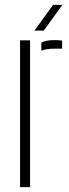

<svg xmlns="http://www.w3.org/2000/svg" viewBox="-20 -765 284 785"><path d="M62 0V-600H103V0ZM149 -557.5V-591Q168.5 -601 202 -601Q209 -601 216.2 -600.8Q223.5 -600.5 234 -599V-566H202Q169 -566 149 -557.5ZM121 -640 197 -745H235L159 -640Z"/></svg>

Font: Big Shoulders Stencil Text Thin
Style: Regular
Weight: 100
Designer: Patric King
Foundry: XO Type Co
Version: Version 2.001